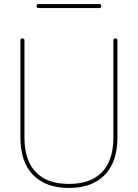

<svg xmlns="http://www.w3.org/2000/svg" viewBox="-20 -920 682 950"><path d="M81 -240V-720Q81 -730 91 -730Q101 -730 101 -720V-240Q101 -127 157 -68.5Q213 -10 321 -10Q429 -10 485 -68.5Q541 -127 541 -240V-720Q541 -730 551 -730Q561 -730 561 -720V-240Q561 -118 498 -54Q435 10 321 10Q207 10 144 -54Q81 -118 81 -240ZM171 -880Q161 -880 161 -890Q161 -900 171 -900H471Q481 -900 481 -890Q481 -880 471 -880Z"/></svg>

Font: Rounded Mplus 1c Thin
Style: Regular
Weight: 250
Version: Version 1.059.20150529